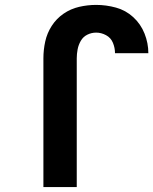

<svg xmlns="http://www.w3.org/2000/svg" viewBox="-20 -763 625 783"><path d="M157 0H293V-525Q293 -543 296.5 -561.5Q300 -580 309.5 -596.5Q319 -613 336 -621.5Q353 -630 372 -630Q393 -630 412.5 -619.5Q432 -609 440.5 -588.5Q449 -568 449 -546H585Q585 -587 569.5 -626Q554 -665 523.5 -693Q493 -721 453 -732Q413 -743 372 -743Q337 -743 302.5 -735Q268 -727 239 -707Q210 -687 191 -657.5Q172 -628 164.5 -594Q157 -560 157 -525Z"/></svg>

Font: Iosevka Sparkle Extrabold
Style: Regular
Weight: 800
Designer: Belleve Invis
Foundry: Belleve Invis
Version: Version 4.5.0; ttfautohint (v1.8.3)